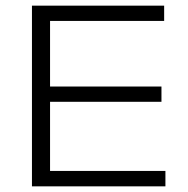

<svg xmlns="http://www.w3.org/2000/svg" viewBox="-20 -659 666 679"><path d="M93 0V-639H157V0ZM106 0V-54.5H565V0ZM128 -299V-353H551V-299ZM106 -585V-639H560.5V-585Z"/></svg>

Font: Anek Gujarati SemiExpanded Light
Style: Regular
Weight: 300
Width: 6
Designer: Mrunmayee Ghaisas (Gujarati), Yesha Goshar (Latin)
Foundry: Ek Type
Version: Version 1.003